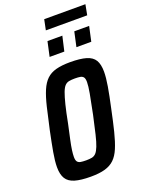

<svg xmlns="http://www.w3.org/2000/svg" viewBox="-182 -1084 893 1178"><g transform="rotate(-20 265.0 -495.0)"><path d="M200 8Q136 8 97 -3.5Q58 -15 41 -42.5Q24 -70 24 -117Q24 -156 34 -212.5Q44 -269 60 -345Q78 -428 92.5 -488.5Q107 -549 124 -589Q141 -629 165.5 -652.5Q190 -676 227.5 -686Q265 -696 319 -696Q385 -696 424 -684.5Q463 -673 479.5 -645.5Q496 -618 496 -570Q496 -532 486.5 -476Q477 -420 460 -343Q443 -261 428 -201Q413 -141 396 -100.5Q379 -60 354.5 -36.5Q330 -13 293 -2.5Q256 8 200 8ZM207 -96Q229 -96 244.5 -99Q260 -102 271.5 -114Q283 -126 293.5 -152.5Q304 -179 315 -225Q326 -271 342 -344Q359 -426 367.5 -473.5Q376 -521 376 -546Q376 -568 369 -577.5Q362 -587 348 -589.5Q334 -592 313 -592Q291 -592 275 -589Q259 -586 247.5 -574Q236 -562 226 -535.5Q216 -509 204.5 -463Q193 -417 179 -344Q167 -289 158.5 -250Q150 -211 146.5 -185Q143 -159 143 -141Q143 -120 150 -110.5Q157 -101 171 -98.5Q185 -96 207 -96ZM388 -769 409 -865H506L485 -769ZM213 -769 234 -865H331L309 -769ZM247 -930 261 -998H530L517 -930Z"/></g></svg>

Font: Saira Condensed SemiBold
Style: Italic
Weight: 600
Width: 3
Italic angle: -12°
Designer: Hector Gatti with collaboration of the Omnibus-Type team
Foundry: Omnibus-Type
Version: Version 1.101